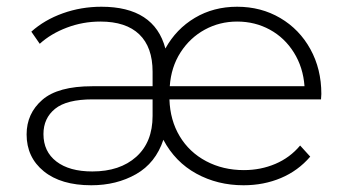

<svg xmlns="http://www.w3.org/2000/svg" viewBox="-20 -546 1023 570"><path d="M933 -251H483Q485 -189 513.5 -141.5Q542 -94 592 -67.5Q642 -41 704 -41Q754 -41 797.5 -59.5Q841 -78 871 -114L901 -81Q865 -39 814 -17.5Q763 4 703 4Q626 4 563 -30.5Q500 -65 465 -131Q442 -62 384 -29Q326 4 251 4Q161 4 110 -37.5Q59 -79 59 -147Q59 -209 105.5 -249.5Q152 -290 254 -290H433V-333Q433 -406 393.5 -444Q354 -482 278 -482Q226 -482 178.5 -464Q131 -446 98 -416L73 -452Q112 -487 166.5 -506.5Q221 -526 281 -526Q438 -526 471 -402Q503 -460 558.5 -493Q614 -526 684 -526Q755 -526 812 -492.5Q869 -459 901.5 -400Q934 -341 934 -267ZM484 -290H884Q880 -346 852.5 -390Q825 -434 781 -458Q737 -482 684 -482Q632 -482 588 -458Q544 -434 516 -390.5Q488 -347 484 -290ZM433 -202V-251H255Q178 -251 143.5 -223Q109 -195 109 -148Q109 -96 147.5 -66.5Q186 -37 254 -37Q336 -37 384.5 -80.5Q433 -124 433 -202Z"/></svg>

Font: Idrija Light
Style: Regular
Weight: 300
Designer: Julieta Ulanovsky
Foundry: Julieta Ulanovsky
Version: Version 7.200